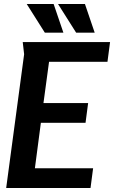

<svg xmlns="http://www.w3.org/2000/svg" viewBox="-20 -943 572 963"><path d="M94 -732H532L519 -633H226L198 -426H422L409 -327H185L155 -99H447L434 0H11L101 -671ZM406 -923 455 -779H362L271 -923ZM249 -923 298 -779H205L114 -923Z"/></svg>

Font: Rosario
Style: Italic
Weight: 400
Italic angle: -8.05°
Designer: Hector Gatti
Foundry: Omnibus Type
Version: Version 1.201